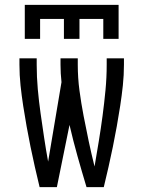

<svg xmlns="http://www.w3.org/2000/svg" viewBox="-20 -770 590 790"><path d="M143 0Q133 -41 123.5 -83Q114 -125 105.5 -166.5Q97 -208 89.5 -250Q82 -292 75.5 -334Q69 -376 64.5 -418.5Q60 -461 60 -504V-530H131V-504Q131 -453 135.5 -403Q140 -353 147 -303.5Q154 -254 161.5 -204Q169 -154 178 -105L233 -432Q231 -450 230 -468Q229 -486 229 -504V-530H300V-504Q300 -450 307 -397.5Q314 -345 324 -293Q334 -241 345 -189Q356 -137 369 -85Q378 -137 386.5 -189Q395 -241 402 -293.5Q409 -346 414 -398.5Q419 -451 419 -504V-530H490V-504Q490 -461 485.5 -418.5Q481 -376 474.5 -334Q468 -292 460.5 -250Q453 -208 444.5 -166.5Q436 -125 426.5 -83Q417 -41 407 0H336Q317 -63 299 -127Q281 -191 266 -256L214 0ZM82 -610V-750H468V-610H405V-692H307V-610H243V-692H145V-610Z"/></svg>

Font: Lode Term
Style: Regular
Weight: 400
Monospace: yes
Designer: Belleve Invis
Foundry: Belleve Invis
Version: Version 29.2.0